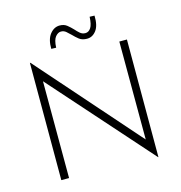

<svg xmlns="http://www.w3.org/2000/svg" viewBox="-129 -1014 1080 1147"><g transform="rotate(-15 411.0 -441.0)"><path d="M707 17 160 -599 161 0H113V-725H116L663 -104L662 -710H709V17ZM481 -776Q451 -776 432.5 -790.5Q414 -805 398 -822Q385 -835 371.5 -846.5Q358 -858 340 -858Q322 -858 306 -839Q290 -820 288 -772L258 -773Q257 -832 282 -863.5Q307 -895 342 -895Q369 -895 387 -880.5Q405 -866 420 -850Q433 -835 447 -823Q461 -811 480 -811Q500 -811 513.5 -831Q527 -851 529 -899L559 -898Q561 -837 538 -806.5Q515 -776 481 -776Z"/></g></svg>

Font: Synthetic Light
Style: Regular
Weight: 300
Designer: Santiago Orozco
Foundry: Typemade
Version: Version 2.000; ttfautohint (v1.8.4.7-5d5b)